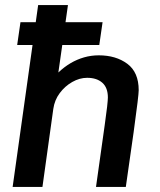

<svg xmlns="http://www.w3.org/2000/svg" viewBox="-20 -740 635 760"><path d="M30 0 131 -720H249L211 -453Q234 -475 259.5 -490Q285 -505 313 -513Q341 -521 371 -521Q439 -521 484 -487.5Q529 -454 529 -383Q529 -373 524.5 -335Q520 -297 509 -217Q498 -137 478 0H360Q371 -77 379.5 -138.5Q388 -200 394.5 -245Q401 -290 404 -317.5Q407 -345 407 -354Q407 -393 385 -412.5Q363 -432 325 -432Q295 -432 266 -415.5Q237 -399 216.5 -371.5Q196 -344 191 -309L148 0ZM48 -562 61 -652H386L373 -562Z"/></svg>

Font: Chivo Medium
Style: Italic
Weight: 500
Italic angle: -8.05°
Designer: Hector Gatti
Foundry: Omnibus-Type
Version: Version 2.002